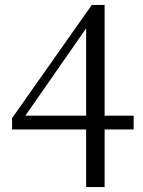

<svg xmlns="http://www.w3.org/2000/svg" viewBox="-20 -760 579 780"><path d="M83 -290H330V-645ZM523 -290V-234H405V0H330V-234H29V-280L353 -740H405V-290Z"/></svg>

Font: Shippori Mincho TTF
Style: Regular
Weight: 400
Version: Version 2.100